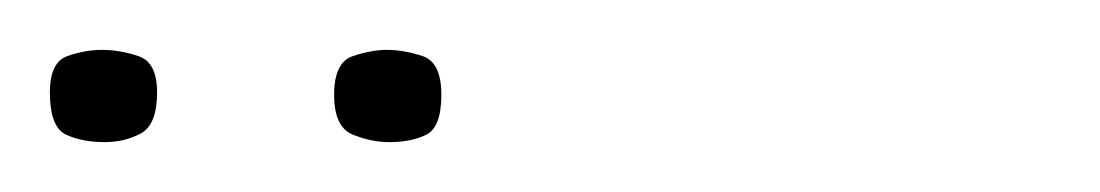

<svg xmlns="http://www.w3.org/2000/svg" viewBox="-20 -517 441 77"><path d="M136 -460Q129 -460 121.5 -463Q114 -466 114 -479Q114 -492 121.5 -494.5Q129 -497 135 -497Q142 -497 149.5 -494.5Q157 -492 157 -479Q157 -466 151 -463Q145 -460 136 -460ZM22 -460Q13 -460 6.5 -463Q0 -466 0 -480Q0 -492 7 -494.5Q14 -497 21 -497Q28 -497 35.5 -494.5Q43 -492 43 -480Q43 -467 36.5 -463.5Q30 -460 22 -460Z"/></svg>

Font: Genos Thin
Style: Regular
Weight: 100
Designer: Robert E. Leuschke
Foundry: Robert E. Leuschke
Version: Version 1.010